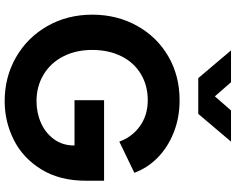

<svg xmlns="http://www.w3.org/2000/svg" viewBox="-116 -908 1035 844"><g transform="rotate(90 402.0 -485.5)"><path d="M44 -373Q44 -482 93 -570Q142 -658 227.5 -707.5Q313 -757 420 -757Q498 -757 563.5 -730.5Q629 -704 674 -659Q719 -614 739 -558L602 -492Q582 -548 534 -582.5Q486 -617 420 -617Q355 -617 304.5 -586.5Q254 -556 226.5 -500.5Q199 -445 199 -373Q199 -301 227.5 -245.5Q256 -190 307.5 -159Q359 -128 424 -128Q476 -128 520.5 -148Q565 -168 592 -205.5Q619 -243 619 -293V-295H420V-425H774V-346Q774 -230 724 -149Q674 -68 594 -28Q514 12 424 12Q318 12 231 -38Q144 -88 94 -176Q44 -264 44 -373ZM201 -983H341L403 -912L465 -983H602L480 -839H323Z"/></g></svg>

Font: Evergrow Sans 
Style: ExtraBold
Weight: 800
Foundry: 10Web
Version: Version 1.000